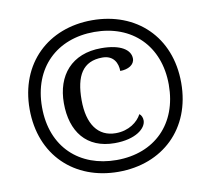

<svg xmlns="http://www.w3.org/2000/svg" viewBox="-81 -816 1006 917"><g transform="rotate(-10 422.5 -357.5)"><path d="M422 10C636 10 790 -134 790 -357C790 -581 636 -725 422 -725C208 -725 55 -580 55 -358C55 -134 209 10 422 10ZM423 -47C244 -47 115 -162 115 -357C115 -549 241 -668 423 -668C605 -668 730 -548 730 -358C730 -169 608 -47 423 -47ZM428 -128C530 -128 582 -173 582 -211C582 -225 576 -238 567 -244C549 -209 505 -174 441 -174C355 -174 307 -241 307 -358C307 -475 344 -541 440 -541C494 -541 513 -501 513 -463C552 -463 583 -481 583 -511C583 -553 537 -586 442 -586C298 -586 221 -492 221 -358C221 -220 291 -128 428 -128Z"/></g></svg>

Font: Noto Serif Malayalam Medium
Style: Regular
Weight: 500
Designer: Indian type Foundry, Jelle Bosma, Monotype Design Team
Foundry: Monotype Imaging Inc.
Version: Version 2.104